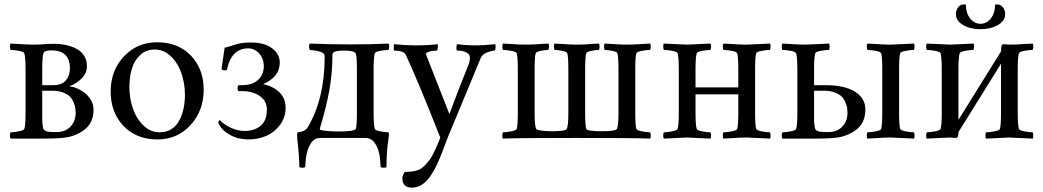

<svg xmlns="http://www.w3.org/2000/svg" viewBox="-20 -633 4787 881"><path d="M28.8 2.9Q25.4 -1 25.6 -11.5Q25.9 -22 28.8 -25.9Q43.5 -25.9 66.7 -30.3Q89.8 -34.7 91.8 -42Q97.2 -59.6 97.2 -116.2V-314Q97.2 -370.6 91.8 -388.2Q89.8 -395.5 66.9 -399.7Q43.9 -403.8 28.8 -403.8Q25.9 -407.7 25.6 -418.5Q25.4 -429.2 28.8 -433.1Q43 -432.6 64 -431.2Q85 -429.7 101.1 -429Q117.2 -428.2 134.8 -428.2Q154.8 -428.2 182.6 -430.2Q210.4 -432.1 228 -432.1Q254.9 -432.1 280 -427Q305.2 -421.9 328.1 -410.6Q351.1 -399.4 365 -378.7Q378.9 -357.9 378.9 -330.1Q378.9 -296.4 353.5 -272Q328.1 -247.6 301.8 -238.8Q299.3 -236.3 300.8 -235.8Q314.9 -235.4 333 -227.8Q351.1 -220.2 368.4 -207Q385.7 -193.8 397.5 -173.3Q409.2 -152.8 409.2 -129.9Q409.2 -64.9 359.9 -32.2Q330.1 -12.2 295.9 -4.6Q261.7 2.9 185.1 2.9ZM173.8 -83Q173.8 -73.2 175.8 -57.4Q177.7 -41.5 181.2 -38.1Q189 -30.3 201.4 -28.6Q213.9 -26.9 238.8 -26.9Q279.8 -26.9 303.5 -52Q327.1 -77.1 327.1 -115.2Q327.1 -126 325.9 -136Q324.7 -146 318.4 -161.9Q312 -177.7 301.5 -189Q291 -200.2 269.5 -208.5Q248 -216.8 219.2 -216.8H173.8ZM173.8 -242.2H226.1Q264.2 -242.2 282.5 -264.6Q300.8 -287.1 300.8 -318.8Q300.8 -401.9 215.8 -401.9Q182.6 -401.9 179.2 -388.2Q173.8 -370.6 173.8 -314Z M487.8 -212.9Q487.8 -309.6 548.8 -374.3Q609.9 -439 700.7 -439Q797.9 -439 856.2 -377.7Q914.6 -316.4 914.6 -221.2Q914.6 -124.5 854 -58.8Q793.5 6.8 702.6 6.8Q605.5 6.8 546.6 -55.2Q487.8 -117.2 487.8 -212.9ZM573.7 -232.9Q573.7 -182.6 589.4 -136.2Q605 -89.8 637.5 -57.9Q669.9 -25.9 712.9 -25.9Q743.7 -25.9 766.6 -40.5Q789.6 -55.2 802.7 -80.3Q815.9 -105.5 822.3 -135.3Q828.6 -165 828.6 -198.2Q828.6 -248.5 813 -295.2Q797.4 -341.8 764.9 -373.8Q732.4 -405.8 689.9 -405.8Q649.4 -405.8 622.3 -379.6Q595.2 -353.5 584.5 -316.2Q573.7 -278.8 573.7 -232.9Z M981.4 -70.8Q981.4 -73.2 983.2 -76.2Q984.9 -79.1 986.6 -80.6Q988.3 -82 988.8 -82Q1006.8 -62 1038.3 -47.1Q1069.8 -32.2 1102.5 -32.2Q1147.9 -32.2 1176.3 -56.2Q1204.6 -80.1 1204.6 -129.9Q1204.6 -169.9 1171.9 -192.4Q1139.2 -214.8 1092.8 -214.8H1073.7Q1070.3 -218.3 1070.1 -227.1Q1069.8 -235.8 1073.7 -242.2H1090.3Q1138.7 -242.2 1164.6 -266.8Q1190.4 -291.5 1190.4 -329.1Q1190.4 -364.3 1169.2 -387.7Q1147.9 -411.1 1118.7 -411.1Q1041.5 -411.1 1021.5 -313Q1018.6 -310.1 1011.7 -310.1Q1000.5 -310.1 996.6 -316.9L1010.7 -414.1Q1025.4 -417.5 1048.3 -425Q1071.3 -432.6 1088.1 -435.3Q1105 -438 1132.3 -438Q1193.4 -438 1228.5 -411.4Q1263.7 -384.8 1263.7 -346.2Q1263.7 -279.8 1187.5 -247.1Q1233.4 -237.3 1262 -209.5Q1290.5 -181.6 1290.5 -139.2Q1290.5 -94.2 1265.1 -60.1Q1239.7 -25.9 1201.9 -9.5Q1164.1 6.8 1120.6 6.8Q1073.2 6.8 1037.1 -13.2Q1001 -33.2 987.8 -57.1Q981.4 -69.8 981.4 -70.8Z M1343.8 2.9Q1341.8 -19 1345.7 -25.9Q1380.4 -28.8 1392.6 -49.8Q1469.7 -180.7 1469.7 -372.1Q1469.7 -384.8 1461.4 -390.1Q1447.3 -399.4 1407.2 -403.3Q1406.2 -403.3 1405.5 -403.3Q1404.8 -403.3 1403.6 -403.6Q1402.3 -403.8 1401.4 -403.8Q1398.9 -406.2 1398.2 -417Q1397.5 -427.7 1401.4 -433.1Q1501.5 -429.2 1587.4 -429.2Q1680.7 -429.2 1762.7 -433.1Q1766.1 -429.2 1765.9 -418.5Q1765.6 -407.7 1762.7 -403.8Q1747.6 -403.8 1724.6 -399.7Q1701.7 -395.5 1699.7 -388.2Q1694.3 -370.6 1694.3 -314V-116.2Q1694.3 -59.6 1699.7 -42Q1701.7 -34.7 1724.9 -30.3Q1748 -25.9 1762.7 -25.9Q1763.7 -24.4 1764.2 -22Q1764.6 -19.5 1764.6 -16.1Q1764.6 -12.7 1764.4 -10Q1764.2 -7.3 1763.4 -3.2Q1762.7 1 1762.7 2.9Q1753.4 63 1753.4 133.8Q1746.1 137.2 1738.5 136.7Q1731 136.2 1726.6 133.8Q1726.1 128.4 1725.3 116.7Q1724.6 105 1724.1 97.7Q1723.6 90.3 1721.7 79.6Q1719.7 68.8 1716.8 59.1Q1707.5 30.8 1693.4 15.4Q1679.2 0 1656.7 0H1450.7Q1427.2 0 1413.6 15.1Q1399.9 30.3 1390.6 59.1Q1387.7 68.8 1385.7 79.8Q1383.8 90.8 1383.1 97.7Q1382.3 104.5 1381.6 116.7Q1380.9 128.9 1380.4 133.8Q1376 136.2 1368.4 136.7Q1360.8 137.2 1353.5 133.8Q1353.5 83 1343.8 2.9ZM1447.8 -43.9Q1446.3 -37.6 1452.6 -36.1Q1486.3 -29.8 1532.7 -29.8Q1609.4 -29.8 1612.8 -42Q1617.7 -58.1 1617.7 -116.2V-311Q1617.7 -370.1 1612.8 -386.2Q1608.9 -400.9 1556.6 -400.9Q1505.4 -400.9 1505.4 -382.8Q1505.4 -296.4 1491 -217.5Q1476.6 -138.7 1447.8 -43.9Z M1788.1 -400.9Q1786.6 -400.9 1786.6 -414.8Q1786.6 -428.7 1788.1 -430.2Q1840.3 -424.8 1888.2 -424.8Q1941.4 -424.8 1988.3 -430.2Q1990.2 -425.8 1988.8 -413.3Q1987.3 -400.9 1983.9 -400.9Q1977.1 -400.9 1967.5 -399.9Q1958 -398.9 1946 -394.8Q1934.1 -390.6 1934.1 -383.8L1936 -379.9L2042 -109.9Q2091.8 -242.7 2129.9 -336.9Q2136.2 -352.5 2136.2 -369.1Q2136.2 -383.8 2120.1 -392.3Q2104 -400.9 2078.1 -400.9Q2074.2 -400.9 2074.2 -413.8Q2074.2 -426.8 2078.1 -430.2Q2119.6 -424.8 2168 -424.8Q2196.8 -424.8 2252 -430.2Q2254.9 -425.8 2253.9 -413.3Q2252.9 -400.9 2250 -400.9Q2237.3 -400.9 2215.6 -392.8Q2193.8 -384.8 2186 -367.2Q2094.2 -147.5 2036.1 -5.9Q2030.8 6.8 2014.6 50.3Q1998.5 93.8 1985.8 120.8Q1973.1 147.9 1957 171.9Q1919.4 228 1870.1 228Q1826.2 228 1826.2 185.1Q1826.2 169.9 1837.9 155.8Q1878.4 155.8 1901.4 146.2Q1924.3 136.7 1952.1 99.1Q1962.9 85 1980 47.1Q1997.1 9.3 2000 -2Q1902.3 -251 1842.3 -380.9Q1833 -400.9 1788.1 -400.9Z M2288.1 2.9Q2284.7 -1 2284.9 -11.5Q2285.2 -22 2288.1 -25.9Q2302.7 -25.9 2325.9 -30.3Q2349.1 -34.7 2351.1 -42Q2356 -58.1 2356 -116.2V-314Q2356 -372.1 2351.1 -388.2Q2349.1 -395.5 2326.2 -399.7Q2303.2 -403.8 2288.1 -403.8Q2285.2 -407.7 2284.9 -418.5Q2284.7 -429.2 2288.1 -433.1Q2302.2 -432.6 2323.2 -431.2Q2344.2 -429.7 2360.4 -429Q2376.5 -428.2 2394 -428.2Q2411.6 -428.2 2427 -429Q2442.4 -429.7 2461.9 -431.2Q2481.4 -432.6 2496.1 -433.1Q2499.5 -429.2 2499.3 -418.5Q2499 -407.7 2496.1 -403.8Q2481.9 -403.8 2460.9 -399.7Q2439.9 -395.5 2438 -388.2Q2433.1 -372.1 2433.1 -314V-116.2Q2433.1 -57.6 2439.9 -42Q2442.4 -36.6 2464.8 -33.7Q2487.3 -30.8 2511.7 -30.8Q2576.2 -30.8 2581.1 -42Q2587.9 -57.1 2587.9 -116.2V-314Q2587.9 -372.1 2583 -388.2Q2581.1 -395.5 2560.1 -399.7Q2539.1 -403.8 2524.9 -403.8Q2522 -407.7 2521.7 -418.5Q2521.5 -429.2 2524.9 -433.1Q2539.6 -432.6 2559.1 -431.2Q2578.6 -429.7 2594 -429Q2609.4 -428.2 2627 -428.2Q2644.5 -428.2 2659.7 -429Q2674.8 -429.7 2694.1 -431.2Q2713.4 -432.6 2728 -433.1Q2731.4 -429.2 2731.2 -418.5Q2731 -407.7 2728 -403.8Q2713.9 -403.8 2692.9 -399.7Q2671.9 -395.5 2669.9 -388.2Q2665 -372.1 2665 -314V-116.2Q2665 -58.1 2669.9 -42Q2672.9 -30.8 2742.7 -30.8Q2806.2 -30.8 2811 -42Q2817.9 -57.1 2817.9 -116.2V-314Q2817.9 -372.1 2813 -388.2Q2811 -395.5 2790 -399.7Q2769 -403.8 2754.9 -403.8Q2752 -407.7 2751.7 -418.5Q2751.5 -429.2 2754.9 -433.1Q2769.5 -432.6 2789.1 -431.2Q2808.6 -429.7 2824 -429Q2839.4 -428.2 2856.9 -428.2Q2874.5 -428.2 2890.6 -429Q2906.7 -429.7 2927.7 -431.2Q2948.7 -432.6 2962.9 -433.1Q2966.3 -429.2 2966.1 -418.5Q2965.8 -407.7 2962.9 -403.8Q2947.8 -403.8 2924.8 -399.7Q2901.9 -395.5 2899.9 -388.2Q2895 -372.1 2895 -314V-116.2Q2895 -58.1 2899.9 -42Q2901.9 -34.7 2925 -30.3Q2948.2 -25.9 2962.9 -25.9Q2965.8 -22 2966.1 -11.5Q2966.3 -1 2962.9 2.9Q2901.4 0 2626 0Q2349.6 0 2288.1 2.9Z M3026.4 2.9Q3022.9 -1 3023.2 -11.5Q3023.4 -22 3026.4 -25.9Q3041 -25.9 3064.2 -30.3Q3087.4 -34.7 3089.4 -42Q3094.7 -59.6 3094.7 -116.2V-314Q3094.7 -370.6 3089.4 -388.2Q3087.4 -395.5 3064.5 -399.7Q3041.5 -403.8 3026.4 -403.8Q3023.4 -407.7 3023.2 -418.5Q3022.9 -429.2 3026.4 -433.1Q3128.9 -428.2 3132.8 -428.2Q3137.2 -428.2 3239.7 -433.1Q3243.2 -429.2 3242.9 -418.5Q3242.7 -407.7 3239.7 -403.8Q3224.6 -403.8 3201.7 -399.7Q3178.7 -395.5 3176.8 -388.2Q3171.4 -370.6 3171.4 -314V-231.9H3367.7V-314Q3367.7 -372.1 3362.8 -388.2Q3360.8 -395.5 3337.9 -399.7Q3314.9 -403.8 3299.8 -403.8Q3296.9 -407.7 3296.6 -418.5Q3296.4 -429.2 3299.8 -433.1Q3314 -432.6 3335 -431.2Q3356 -429.7 3372.1 -429Q3388.2 -428.2 3405.8 -428.2Q3410.2 -428.2 3512.7 -433.1Q3516.1 -429.2 3515.9 -418.5Q3515.6 -407.7 3512.7 -403.8Q3497.6 -403.8 3474.6 -399.7Q3451.7 -395.5 3449.7 -388.2Q3444.8 -372.1 3444.8 -314V-116.2Q3444.8 -58.1 3449.7 -42Q3451.7 -34.7 3474.9 -30.3Q3498 -25.9 3512.7 -25.9Q3515.6 -22 3515.9 -11.5Q3516.1 -1 3512.7 2.9Q3410.2 -2 3405.8 -2Q3388.2 -2 3372.1 -1.2Q3356 -0.5 3335 1Q3314 2.4 3299.8 2.9Q3296.4 -1 3296.6 -11.5Q3296.9 -22 3299.8 -25.9Q3314.5 -25.9 3337.6 -30.3Q3360.8 -34.7 3362.8 -42Q3367.7 -58.1 3367.7 -116.2V-200.2H3171.4V-116.2Q3171.4 -59.6 3176.8 -42Q3178.7 -34.7 3201.9 -30.3Q3225.1 -25.9 3239.7 -25.9Q3242.7 -22 3242.9 -11.5Q3243.2 -1 3239.7 2.9Q3137.2 -2 3132.8 -2Q3128.9 -2 3026.4 2.9Z M3570.3 2.9Q3566.9 -1 3567.1 -11.5Q3567.4 -22 3570.3 -25.9Q3585 -25.9 3608.2 -30.3Q3631.3 -34.7 3633.3 -42Q3638.7 -59.6 3638.7 -116.2V-314Q3638.7 -370.6 3633.3 -388.2Q3631.3 -395.5 3608.4 -399.7Q3585.4 -403.8 3570.3 -403.8Q3567.4 -407.7 3567.1 -418.5Q3566.9 -429.2 3570.3 -433.1Q3584.5 -432.6 3605.5 -431.2Q3626.5 -429.7 3642.6 -429Q3658.7 -428.2 3676.3 -428.2Q3681.2 -428.2 3783.7 -433.1Q3787.1 -429.2 3786.9 -418.5Q3786.6 -407.7 3783.7 -403.8Q3768.6 -403.8 3745.6 -399.7Q3722.7 -395.5 3720.7 -388.2Q3715.3 -370.6 3715.3 -314V-242.2H3767.6Q3854.5 -242.2 3902.6 -212.6Q3950.7 -183.1 3950.7 -129.9Q3950.7 -64.9 3901.4 -32.2Q3871.6 -12.2 3837.4 -4.6Q3803.2 2.9 3726.6 2.9ZM3715.3 -83Q3715.3 -73.2 3717.3 -57.4Q3719.2 -41.5 3722.7 -38.1Q3730.5 -30.3 3742.9 -28.6Q3755.4 -26.9 3780.3 -26.9Q3821.3 -26.9 3845 -52Q3868.7 -77.1 3868.7 -115.2Q3868.7 -126 3867.4 -136Q3866.2 -146 3859.9 -161.9Q3853.5 -177.7 3843 -189Q3832.5 -200.2 3811 -208.5Q3789.6 -216.8 3760.7 -216.8H3715.3ZM3960.4 2.9Q3957 -1 3957.3 -11.5Q3957.5 -22 3960.4 -25.9Q3975.1 -25.9 3998.3 -30.3Q4021.5 -34.7 4023.4 -42Q4028.3 -58.1 4028.3 -116.2V-314Q4028.3 -372.1 4023.4 -388.2Q4021.5 -395.5 3998.5 -399.7Q3975.6 -403.8 3960.4 -403.8Q3957.5 -407.7 3957.3 -418.5Q3957 -429.2 3960.4 -433.1Q3974.6 -432.6 3995.6 -431.2Q4016.6 -429.7 4032.7 -429Q4048.8 -428.2 4066.4 -428.2Q4070.8 -428.2 4173.3 -433.1Q4176.8 -429.2 4176.5 -418.5Q4176.3 -407.7 4173.3 -403.8Q4158.2 -403.8 4135.3 -399.7Q4112.3 -395.5 4110.4 -388.2Q4105.5 -372.1 4105.5 -314V-116.2Q4105.5 -58.1 4110.4 -42Q4112.3 -34.7 4135.5 -30.3Q4158.7 -25.9 4173.3 -25.9Q4176.3 -22 4176.5 -11.5Q4176.8 -1 4173.3 2.9Q4070.8 -2 4066.4 -2Q4048.8 -2 4032.7 -1.2Q4016.6 -0.5 3995.6 1Q3974.6 2.4 3960.4 2.9Z M4232.9 2.9Q4229.5 -1 4229.7 -11.5Q4230 -22 4232.9 -25.9Q4247.6 -25.9 4270.8 -30.3Q4293.9 -34.7 4295.9 -42Q4301.3 -59.6 4301.3 -116.2V-314Q4301.3 -370.6 4295.9 -388.2Q4293.9 -395.5 4271 -399.7Q4248 -403.8 4232.9 -403.8Q4230 -407.7 4229.7 -418.5Q4229.5 -429.2 4232.9 -433.1Q4335.4 -428.2 4339.4 -428.2Q4343.8 -428.2 4446.3 -433.1Q4449.7 -429.2 4449.5 -418.5Q4449.2 -407.7 4446.3 -403.8Q4431.2 -403.8 4408.2 -399.7Q4385.3 -395.5 4383.3 -388.2Q4377.9 -370.6 4377.9 -314V-83L4573.2 -397Q4573.2 -418.9 4576.2 -423.8Q4578.6 -430.2 4585.9 -430.2Q4589.4 -430.2 4597.2 -429.2Q4605 -428.2 4612.3 -428.2Q4629.9 -428.2 4646 -429Q4662.1 -429.7 4683.1 -431.2Q4704.1 -432.6 4718.3 -433.1Q4721.7 -429.2 4721.4 -418.5Q4721.2 -407.7 4718.3 -403.8Q4703.1 -403.8 4680.2 -399.7Q4657.2 -395.5 4655.3 -388.2Q4649.9 -370.6 4649.9 -314V-116.2Q4649.9 -59.6 4655.3 -42Q4657.2 -34.7 4680.4 -30.3Q4703.6 -25.9 4718.3 -25.9Q4721.2 -22 4721.4 -11.5Q4721.7 -1 4718.3 2.9Q4615.7 -2 4611.3 -2Q4607.4 -2 4504.9 2.9Q4501.5 -1 4501.7 -11.5Q4502 -22 4504.9 -25.9Q4519.5 -25.9 4543 -30.3Q4566.4 -34.7 4568.4 -42Q4573.2 -58.1 4573.2 -116.2V-340.8L4377.9 -26.9Q4377.9 -11.7 4375 -5.9Q4372.6 0 4365.2 0Q4361.8 0 4354.2 -1Q4346.7 -2 4339.4 -2Q4335.4 -2 4232.9 2.9ZM4366.2 -568.8Q4366.2 -586.4 4377.9 -601.3Q4389.6 -616.2 4412.1 -611.8Q4412.1 -572.8 4431.6 -548.3Q4451.2 -523.9 4479 -523.9Q4507.3 -523.9 4526.6 -548.3Q4545.9 -572.8 4545.9 -611.8Q4568.4 -616.2 4580.3 -601.3Q4592.3 -586.4 4592.3 -568.8Q4592.3 -537.1 4558.8 -518.1Q4525.4 -499 4479 -499Q4432.6 -499 4399.4 -518.1Q4366.2 -537.1 4366.2 -568.8Z"/></svg>

Font: Crimson
Style: Roman
Weight: 400
Version: Version 0.8